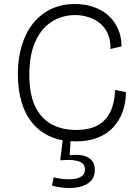

<svg xmlns="http://www.w3.org/2000/svg" viewBox="-20 -692 693 956"><path d="M356 12Q288 12 234.5 -10.5Q181 -33 144 -76Q107 -119 88 -181.5Q69 -244 69 -322Q69 -401 88.5 -465.5Q108 -530 145 -576Q182 -622 234.5 -647Q287 -672 353 -672Q403 -672 445.5 -657.5Q488 -643 519 -615.5Q550 -588 567.5 -548.5Q585 -509 585 -461L530 -448Q531 -505 507 -542.5Q483 -580 442 -598.5Q401 -617 353 -617Q307 -617 265.5 -599Q224 -581 193 -545Q162 -509 144 -453.5Q126 -398 126 -321Q126 -224 154.5 -163.5Q183 -103 235.5 -74Q288 -45 359 -45Q425 -45 466.5 -68Q508 -91 529.5 -135.5Q551 -180 553 -244L607 -233Q607 -182 591.5 -138Q576 -94 545.5 -60Q515 -26 468 -7Q421 12 356 12ZM239 232 247 191Q266 196 292.5 199Q319 202 344.5 199.5Q370 197 386.5 185.5Q403 174 403 151Q403 140 398.5 131Q394 122 380.5 115Q367 108 342.5 105.5Q318 103 280 106L293 -2H332L327 81Q368 76 395.5 83Q423 90 437.5 107.5Q452 125 452 153Q452 190 431 210.5Q410 231 377 238.5Q344 246 307 243.5Q270 241 239 232Z"/></svg>

Font: Bricolage Grotesque ExtraLight
Style: Regular
Weight: 250
Designer: Mathieu Triay
Foundry: Atelier Triay
Version: Version 1.000;gftools[0.9.30]